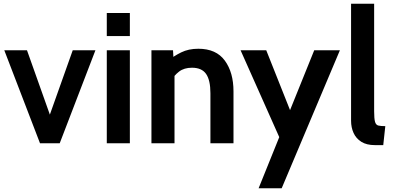

<svg xmlns="http://www.w3.org/2000/svg" viewBox="-20 -770 2112 1032"><path d="M195 0 3 -500H125L248 -154L371 -500H493L301 0Z M554 0V-500H678V0ZM554 -576V-700H678V-576Z M794 0V-500H910L915 -407L886 -445Q914.5 -469 954 -488.5Q993.5 -508 1046 -508Q1142 -508 1188.5 -444.2Q1235 -380.5 1235 -279V0H1111V-269Q1111 -339 1087.8 -372.5Q1064.5 -406 1012 -406Q969.5 -406 942.5 -385.2Q915.5 -364.5 895 -330L918 -391V0Z M1370 242 1481 -33 1273 -500H1411L1539 -178L1669 -500H1807L1494 242Z M1995 10Q1950.5 10 1922.2 -7.8Q1894 -25.5 1880.5 -55.2Q1867 -85 1867 -121V-750H1991V-172Q1991 -132 1995.8 -115.2Q2000.5 -98.5 2013.5 -95.2Q2026.5 -92 2051 -92L2040 10Z"/></svg>

Font: Cabin Resolve
Style: Bold-Resolve
Weight: 700
Designer: Pablo Impallari
Foundry: Pablo Impallari. http://www.impallari.com Igino Marini. http://www.ikern.com
Version: Version 3.001